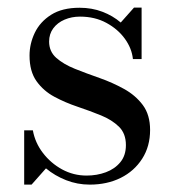

<svg xmlns="http://www.w3.org/2000/svg" viewBox="-20 -490 478 520"><path d="M45.5 10V-137H69Q75 -103.5 96.2 -75.8Q117.5 -48 148.2 -31.2Q179 -14.5 214.5 -14.5Q242.5 -14.5 266.8 -23.5Q291 -32.5 306 -50.8Q321 -69 321 -97Q321 -128.5 302 -147Q283 -165.5 253.5 -177.5Q224 -189.5 190.5 -200.8Q157 -212 127.5 -227.8Q98 -243.5 79 -270Q60 -296.5 60 -339.5Q60 -371.5 74.2 -401.2Q88.5 -431 118.5 -450Q148.5 -469 195.5 -469Q229 -469 257.2 -458.2Q285.5 -447.5 307 -429L343 -469.5H363.5V-330H340Q337 -359 318.2 -385Q299.5 -411 268.2 -428Q237 -445 196.5 -445Q174 -445 154.8 -436.8Q135.5 -428.5 124.2 -413.2Q113 -398 113 -377.5Q113 -350.5 132.5 -333.2Q152 -316 183.2 -303.5Q214.5 -291 249.5 -278.8Q284.5 -266.5 315.8 -249.2Q347 -232 366.8 -205.5Q386.5 -179 386.5 -138Q386.5 -93.5 365 -60Q343.5 -26.5 306.8 -8.2Q270 10 223 10Q189.5 10 159 -2Q128.5 -14 104.5 -34L65.5 10Z"/></svg>

Font: BodoniModa 10 Custom
Style: Regular
Weight: 400
Designer: Owen Earl
Foundry: indestructible type
Version: Version 2.005